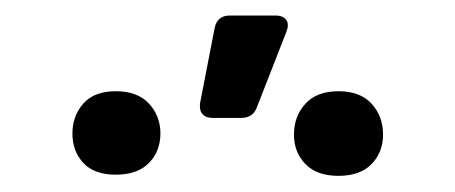

<svg xmlns="http://www.w3.org/2000/svg" viewBox="-20 -838 580 245"><path d="M287.6 -687.5H251.4Q243.6 -687.5 239.3 -691.4Q235.1 -695.3 235.1 -702.1Q235.1 -705.3 235.4 -707L253.9 -802.2Q257.1 -818.2 273.4 -818.2H331.7Q339.1 -818.2 343.2 -814.8Q347.3 -811.4 347.3 -805.8Q347.3 -802.2 345.5 -797.6L307.9 -701.3Q302.9 -687.5 287.6 -687.5ZM127.8 -721.6Q155.5 -721.6 170.1 -705.8Q184.7 -690 184.7 -667.6Q184.7 -645.2 170.1 -630.1Q155.5 -615.1 127.8 -615.1Q100.1 -615.1 86.3 -630.1Q72.4 -645.2 72.4 -667.6Q72.4 -690 86.3 -705.8Q100.1 -721.6 127.8 -721.6ZM411.9 -721.6Q439.6 -721.6 454.2 -705.6Q468.8 -689.6 468.8 -666.2Q468.8 -643.8 454.2 -628.7Q439.6 -613.6 411.9 -613.6Q384.2 -613.6 369.7 -628.7Q355.1 -643.8 355.1 -666.2Q355.1 -689.6 369.7 -705.6Q384.2 -721.6 411.9 -721.6Z"/></svg>

Font: DeltaSans
Style: Regular
Weight: 400
Designer: Rasmus Andersson
Foundry: rsms
Version: Version 3.012